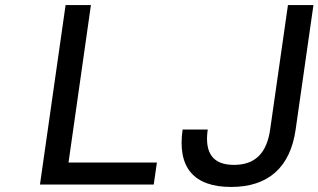

<svg xmlns="http://www.w3.org/2000/svg" viewBox="-20 -739 1275 769"><path d="M595.7 0 608.4 -87.9H254.4L344.2 -718.8H242.7L140.1 0ZM905.8 9.8C1054.2 9.8 1142.6 -68.4 1164.1 -220.2L1235.4 -718.8H1133.3L1062 -220.2C1048.3 -124.5 1001 -78.6 917 -78.6C834 -78.6 798.3 -124.5 812 -220.2H711.4C689.5 -68.4 755.9 9.8 905.8 9.8Z"/></svg>

Font: Winston
Style: Italic
Weight: 400
Italic angle: -8.13011°
Designer: Vernon Adams, Kim Jin-seong, David Berlow, Cristiano Sobral
Foundry: The Winston Project Authors
Version: Version 3.004